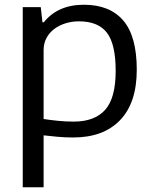

<svg xmlns="http://www.w3.org/2000/svg" viewBox="-20 -570 645 810"><path d="M76 -540H152L159 -476H165Q224 -550 334 -550Q443 -550 500 -483.5Q557 -417 557 -276Q557 -136 486.5 -63Q416 10 289 10Q254 10 222 7Q190 4 164 1V220H76ZM291 -57Q379 -57 423.5 -106.5Q468 -156 468 -271Q468 -384 431 -432Q394 -480 313 -480Q283 -480 256 -471.5Q229 -463 208.5 -447.5Q188 -432 176 -409.5Q164 -387 164 -359V-68Q189 -64 222.5 -60.5Q256 -57 291 -57Z"/></svg>

Font: Encode Sans Normal
Style: Regular
Weight: 400
Designer: Pablo Impallari, Andres Torresi
Foundry: Pablo Impallari, Andres Torresi
Version: Version 1.000; ttfautohint (v1.00) -l 8 -r 50 -G 200 -x 14 -